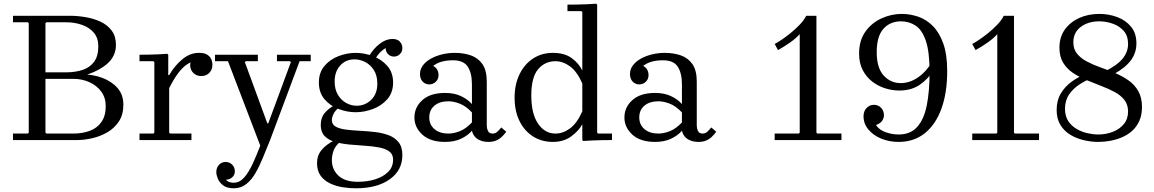

<svg xmlns="http://www.w3.org/2000/svg" viewBox="-20 -755 6221 1035"><path d="M414 -343V-355Q479 -355 531 -335.5Q583 -316 614 -280Q645 -244 645 -191Q645 -137 621 -100.5Q597 -64 559 -42Q521 -20 477.5 -10Q434 0 395 0H50V-35H130L135 -40V-630L130 -635H50V-670H355Q398 -670 442 -662.5Q486 -655 523 -637.5Q560 -620 582.5 -589.5Q605 -559 605 -513Q605 -448 551 -405.5Q497 -363 414 -343ZM230 -635 225 -630V-356L180 -365H335Q384 -365 423.5 -377.5Q463 -390 486.5 -421Q510 -452 510 -505Q510 -550 486 -578.5Q462 -607 422 -621Q382 -635 335 -635ZM375 -35Q424 -35 463.5 -49.5Q503 -64 526.5 -97Q550 -130 550 -183Q550 -228 526 -261Q502 -294 462 -312Q422 -330 375 -330H180L225 -341V-40L230 -35Z M892 -350Q921 -401 963.5 -436Q1006 -471 1055 -470Q1080 -470 1095.5 -461Q1111 -452 1118 -437.5Q1125 -423 1125 -405Q1125 -379 1108 -362Q1091 -345 1065 -345Q1039 -345 1022 -362Q1005 -379 1005 -405Q1005 -414 1011 -429Q1017 -444 1024 -451L1023 -425Q1004 -419 984 -405Q964 -391 941.5 -362Q919 -333 892 -280ZM892 -40 897 -35H1012V0H732V-35H807L812 -40V-420L807 -425H732V-460Q758 -460 782.5 -460.5Q807 -461 831.5 -462Q856 -463 882 -465L887 -460V-350H892Z M1383 30 1209 -425H1139V-460H1370V-425H1305L1300 -420L1421 -90H1426L1548 -420L1543 -425H1473V-460H1655V-425H1595L1436 0ZM1240 260Q1203 260 1182.5 244Q1162 228 1154 207.5Q1146 187 1146 173Q1146 149 1160.5 133.5Q1175 118 1196 118Q1217 118 1231.5 132.5Q1246 147 1246 168Q1246 189 1231 201.5Q1216 214 1196 214Q1185 214 1175 208.5Q1165 203 1159 194Q1153 185 1153 173H1183Q1183 183 1187.5 196.5Q1192 210 1204.5 220Q1217 230 1240 230Q1272 230 1297 201Q1322 172 1343 126Q1364 80 1383 30L1436 0Q1416 49 1397 95.5Q1378 142 1356.5 179Q1335 216 1306.5 238Q1278 260 1240 260Z M1897 -470Q1944 -470 1990.5 -452.5Q2037 -435 2068 -399.5Q2099 -364 2099 -310Q2099 -256 2068 -220.5Q2037 -185 1990.5 -167.5Q1944 -150 1897 -150Q1851 -150 1805 -167.5Q1759 -185 1729 -220.5Q1699 -256 1699 -310Q1699 -364 1729 -399.5Q1759 -435 1805 -452.5Q1851 -470 1897 -470ZM1903 -185Q1948 -185 1981 -217Q2014 -249 2014 -304Q2014 -348 1995.5 -377Q1977 -406 1949 -420.5Q1921 -435 1891 -435Q1844 -435 1814 -402Q1784 -369 1784 -316Q1784 -273 1801.5 -244Q1819 -215 1846 -200Q1873 -185 1903 -185ZM1769 -108Q1769 -84 1789.5 -72.5Q1810 -61 1844 -56.5Q1878 -52 1918.5 -50Q1959 -48 1999.5 -43.5Q2040 -39 2074 -26.5Q2108 -14 2128.5 11.5Q2149 37 2149 81Q2149 163 2081 211.5Q2013 260 1898 260Q1865 260 1828.5 254.5Q1792 249 1760 234Q1728 219 1708.5 192.5Q1689 166 1689 124Q1689 83 1714 53Q1739 23 1782 2L1812 11Q1787 32 1778 57.5Q1769 83 1769 108Q1769 159 1804.5 192Q1840 225 1908 225Q1960 225 2003 211.5Q2046 198 2072.5 171.5Q2099 145 2099 106Q2099 76 2078 61Q2057 46 2022 39.5Q1987 33 1945.5 30.5Q1904 28 1862.5 24Q1821 20 1786 10Q1751 0 1730 -21.5Q1709 -43 1709 -81Q1709 -121 1730.5 -146Q1752 -171 1780 -186L1805 -173Q1786 -158 1777.5 -140Q1769 -122 1769 -108ZM1969 -452Q1993 -493 2027 -519Q2061 -545 2095 -545Q2123 -545 2136 -530Q2149 -515 2149 -496Q2149 -476 2135.5 -463Q2122 -450 2104 -450Q2085 -450 2072 -463Q2059 -476 2059 -495Q2059 -503 2063.5 -513Q2068 -523 2074 -529L2073 -502Q2057 -497 2037 -480Q2017 -463 1999 -431Z M2613 10Q2579 10 2555 -5Q2531 -20 2524 -50V-300Q2524 -361 2501.5 -395.5Q2479 -430 2422 -430Q2391 -430 2364.5 -423.5Q2338 -417 2315 -400Q2331 -391 2337.5 -378Q2344 -365 2344 -350Q2344 -328 2329 -314Q2314 -300 2294 -300Q2273 -300 2258.5 -315Q2244 -330 2244 -356Q2244 -382 2260 -403Q2276 -424 2303 -439Q2330 -454 2363.5 -462Q2397 -470 2431 -470Q2479 -470 2518 -456.5Q2557 -443 2580.5 -409.5Q2604 -376 2604 -315V-77Q2604 -63 2610.5 -49Q2617 -35 2636 -35Q2650 -35 2661 -45Q2672 -55 2682 -68L2709 -45Q2697 -28 2683 -15.5Q2669 -3 2652 3.5Q2635 10 2613 10ZM2379 10Q2300 10 2257 -29Q2214 -68 2214 -122Q2214 -177 2257 -215.5Q2300 -254 2379 -254Q2429 -254 2465 -237Q2501 -220 2524 -194V-149Q2492 -183 2459 -196Q2426 -209 2397 -209Q2350 -209 2322 -185.5Q2294 -162 2294 -122Q2294 -83 2322 -59Q2350 -35 2397 -35Q2426 -35 2459 -48Q2492 -61 2524 -95V-50Q2501 -24 2465 -7Q2429 10 2379 10Z M3199 -40 3204 -35H3279V0Q3253 0 3227.5 0.5Q3202 1 3176 2Q3150 3 3124 5L3119 0V-85Q3100 -50 3059.5 -20Q3019 10 2960 10Q2900 10 2853.5 -19.5Q2807 -49 2780.5 -102.5Q2754 -156 2754 -228Q2754 -300 2780.5 -354.5Q2807 -409 2853.5 -439.5Q2900 -470 2960 -470Q3023 -470 3061.5 -442Q3100 -414 3119 -375V-690L3114 -695H3039V-730Q3065 -730 3091 -730.5Q3117 -731 3142.5 -732Q3168 -733 3194 -735L3199 -730ZM3119 -155V-305Q3091 -369 3053 -397Q3015 -425 2974 -425Q2917 -425 2880.5 -381.5Q2844 -338 2844 -240Q2844 -142 2880.5 -88.5Q2917 -35 2974 -35Q3015 -35 3053 -63Q3091 -91 3119 -155Z M3745 10Q3711 10 3687 -5Q3663 -20 3656 -50V-300Q3656 -361 3633.5 -395.5Q3611 -430 3554 -430Q3523 -430 3496.5 -423.5Q3470 -417 3447 -400Q3463 -391 3469.5 -378Q3476 -365 3476 -350Q3476 -328 3461 -314Q3446 -300 3426 -300Q3405 -300 3390.5 -315Q3376 -330 3376 -356Q3376 -382 3392 -403Q3408 -424 3435 -439Q3462 -454 3495.5 -462Q3529 -470 3563 -470Q3611 -470 3650 -456.5Q3689 -443 3712.5 -409.5Q3736 -376 3736 -315V-77Q3736 -63 3742.5 -49Q3749 -35 3768 -35Q3782 -35 3793 -45Q3804 -55 3814 -68L3841 -45Q3829 -28 3815 -15.5Q3801 -3 3784 3.5Q3767 10 3745 10ZM3511 10Q3432 10 3389 -29Q3346 -68 3346 -122Q3346 -177 3389 -215.5Q3432 -254 3511 -254Q3561 -254 3597 -237Q3633 -220 3656 -194V-149Q3624 -183 3591 -196Q3558 -209 3529 -209Q3482 -209 3454 -185.5Q3426 -162 3426 -122Q3426 -83 3454 -59Q3482 -35 3529 -35Q3558 -35 3591 -48Q3624 -61 3656 -95V-50Q3633 -24 3597 -7Q3561 10 3511 10Z M4291 0V-571Q4272 -549 4238.5 -525.5Q4205 -502 4174 -485L4156 -518Q4168 -524 4191.5 -539.5Q4215 -555 4241.5 -576.5Q4268 -598 4291 -622Q4314 -646 4326 -670H4381V0ZM4156 0V-35H4286L4291 -40H4381L4386 -35H4516V0Z M4824 10Q4774 10 4731 -7.5Q4688 -25 4661.5 -56.5Q4635 -88 4635 -128Q4635 -156 4651.5 -173Q4668 -190 4691 -190Q4714 -190 4729.5 -174Q4745 -158 4745 -134Q4745 -120 4736 -105Q4727 -90 4702 -81Q4720 -54 4755 -42Q4790 -30 4824 -30Q4888 -30 4924.5 -71Q4961 -112 4976 -187.5Q4991 -263 4991 -366Q4991 -477 4970.5 -536Q4950 -595 4915 -617.5Q4880 -640 4837 -640Q4778 -640 4742 -599.5Q4706 -559 4706 -474Q4706 -389 4743.5 -348Q4781 -307 4835 -307Q4884 -307 4929 -338Q4974 -369 5011 -430V-375Q4985 -331 4939.5 -299Q4894 -267 4827 -267Q4790 -267 4751.5 -279Q4713 -291 4681.5 -315.5Q4650 -340 4630.5 -377.5Q4611 -415 4611 -466Q4611 -537 4645 -584.5Q4679 -632 4732 -656Q4785 -680 4841 -680Q4885 -680 4928.5 -665.5Q4972 -651 5007.5 -616Q5043 -581 5064.5 -521.5Q5086 -462 5086 -372Q5086 -255 5055 -169.5Q5024 -84 4965.5 -37Q4907 10 4824 10Z M5356 0V-571Q5337 -549 5303.5 -525.5Q5270 -502 5239 -485L5221 -518Q5233 -524 5256.5 -539.5Q5280 -555 5306.5 -576.5Q5333 -598 5356 -622Q5379 -646 5391 -670H5446V0ZM5221 0V-35H5351L5356 -40H5446L5451 -35H5581V0Z M5901 10Q5863 10 5823.5 1Q5784 -8 5750.5 -28Q5717 -48 5696.5 -81Q5676 -114 5676 -162Q5676 -214 5699 -252Q5722 -290 5758.5 -316Q5795 -342 5833 -356L5882 -341Q5841 -326 5804 -303Q5767 -280 5744 -247Q5721 -214 5721 -169Q5721 -129 5738.5 -102.5Q5756 -76 5783.5 -60Q5811 -44 5842 -37Q5873 -30 5900 -30Q5942 -30 5979 -44.5Q6016 -59 6038.5 -86.5Q6061 -114 6061 -154Q6061 -191 6041 -216.5Q6021 -242 5988 -259.5Q5955 -277 5915.5 -292Q5876 -307 5836.5 -323.5Q5797 -340 5764 -362Q5731 -384 5711 -417Q5691 -450 5691 -498Q5691 -555 5720 -595.5Q5749 -636 5797.5 -658Q5846 -680 5906 -680Q5957 -680 6002.5 -663Q6048 -646 6077 -611Q6106 -576 6106 -521Q6106 -471 6077 -431Q6048 -391 5985 -356L5928 -366Q6000 -401 6030.5 -437.5Q6061 -474 6061 -518Q6061 -562 6037.5 -588.5Q6014 -615 5978 -627.5Q5942 -640 5906 -640Q5846 -640 5806 -610Q5766 -580 5766 -527Q5766 -490 5786 -465.5Q5806 -441 5839 -423.5Q5872 -406 5911.5 -392Q5951 -378 5990.5 -361.5Q6030 -345 6063 -322Q6096 -299 6116 -264Q6136 -229 6136 -178Q6136 -135 6121.5 -103Q6107 -71 6083 -49.5Q6059 -28 6028.5 -15Q5998 -2 5965 4Q5932 10 5901 10Z"/></svg>

Font: Brygada 1918
Style: Regular
Weight: 400
Designer: Mateusz Machalski | Borys Kosmynka | Przemek Hoffer
Foundry: NIEPODLEGLA 2018
Version: Version 3.006